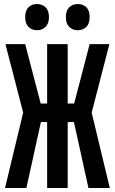

<svg xmlns="http://www.w3.org/2000/svg" viewBox="-20 -933 570 953"><path d="M5 0 95 -374 7 -714H105L182 -419H214V-714H316V-419H348L425 -714H523L435 -374L525 0H419L347 -327H316V0H214V-327H183L111 0ZM366 -783Q340 -783 323.5 -799.5Q307 -816 307 -848Q307 -881 323.5 -897Q340 -913 366 -913Q392 -913 408.5 -897Q425 -881 425 -848Q425 -816 408.5 -799.5Q392 -783 366 -783ZM164 -783Q138 -783 121.5 -799.5Q105 -816 105 -848Q105 -881 121.5 -897Q138 -913 164 -913Q189 -913 206 -897Q223 -881 223 -848Q223 -816 206 -799.5Q189 -783 164 -783Z"/></svg>

Font: Noto Sans Mono Condensed SemiBold
Style: Regular
Weight: 600
Width: 3
Designer: Monotype Design Team
Foundry: Monotype Imaging Inc.
Version: Version 2.014